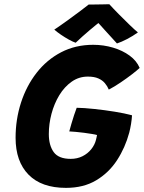

<svg xmlns="http://www.w3.org/2000/svg" viewBox="-20 -886 696 930"><path d="M299.5 24Q181 24 118.2 -40Q55.5 -104 55.5 -218.5Q55.5 -308 81.8 -389Q108 -470 157.2 -533.2Q206.5 -596.5 276 -632.8Q345.5 -669 431.5 -669Q481.5 -669 527.8 -655.2Q574 -641.5 608 -616.5Q642 -591.5 656.5 -557Q645 -546 619.8 -526.5Q594.5 -507 564.2 -486.5Q534 -466 507 -452Q500 -469 488 -483.2Q476 -497.5 456.2 -506.2Q436.5 -515 405.5 -515Q362 -515 327 -490.2Q292 -465.5 267.2 -424.8Q242.5 -384 229.5 -335Q216.5 -286 216.5 -236.5Q216.5 -182 240.2 -149.2Q264 -116.5 322.5 -116.5Q354 -116.5 379.5 -129.2Q405 -142 422 -163.2Q439 -184.5 445 -209Q446.5 -215.5 447.8 -221.2Q449 -227 450 -232Q442 -234.5 425 -237.2Q408 -240 387.2 -242.8Q366.5 -245.5 347.5 -247.2Q328.5 -249 315.5 -249.5Q319 -263.5 325.5 -285.2Q332 -307 339 -328.8Q346 -350.5 351.5 -364Q386.5 -363.5 436.2 -358.2Q486 -353 535.5 -345Q585 -337 619.5 -327.5Q618.5 -309 614.8 -285.8Q611 -262.5 606 -243.5Q586.5 -171 547 -110.2Q507.5 -49.5 446.2 -12.8Q385 24 299.5 24ZM509.5 -865.5Q528.5 -844.5 555.5 -817.2Q582.5 -790 607.8 -765.5Q633 -741 648 -729Q623 -711 595.5 -696.8Q568 -682.5 546.5 -675.5Q533.5 -690 518.8 -706Q504 -722 490 -737.5Q476 -753 465.5 -764.8Q455 -776.5 450.5 -781H465Q459.5 -777 446.2 -766.2Q433 -755.5 415.5 -740.8Q398 -726 379.8 -709.8Q361.5 -693.5 346.5 -679Q333 -683.5 313.5 -694.2Q294 -705 275 -718Q256 -731 243 -742.5Q273 -762.5 308 -787.8Q343 -813 371.2 -834.5Q399.5 -856 409.5 -864Q418 -864 438 -864.2Q458 -864.5 478.5 -864.8Q499 -865 509.5 -865.5Z"/></svg>

Font: Grandstander Thin
Style: Bold Italic
Weight: 700
Italic angle: -15°
Version: Version 1.200